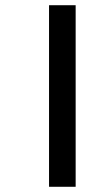

<svg xmlns="http://www.w3.org/2000/svg" viewBox="-20 -668 394 736"><path d="M270 48H168V-648H270Z"/></svg>

Font: Arya
Style: Regular
Weight: 400
Designer: Eduardo Rodriguez Tunni, Modular Infotech
Foundry: Eduardo Rodriguez Tunni, Modular Infotech
Version: Version 1.002